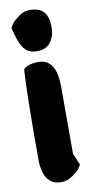

<svg xmlns="http://www.w3.org/2000/svg" viewBox="-88 -801 400 838"><g transform="rotate(-10 112.0 -382.0)"><path d="M114 0Q32 0 32 -118Q32 -418 39 -513Q60 -534 106 -534Q185 -534 185 -409V-112L207 -61Q203 -54 196 -44Q189 -34 165 -17Q141 0 114 0ZM16 -701Q20 -708 27 -718.5Q34 -729 57.5 -746.5Q81 -764 106 -764Q152 -764 170.5 -740.5Q189 -717 189 -675.5Q189 -634 169 -607.5Q149 -581 108.5 -581Q68 -581 48.5 -610.5Q29 -640 16 -701Z"/></g></svg>

Font: Chela One
Style: Regular
Weight: 400
Designer: Miguel Hernandez
Foundry: LatinoType
Version: Version 1.001